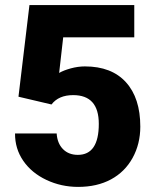

<svg xmlns="http://www.w3.org/2000/svg" viewBox="-20 -731 619 761"><path d="M53.2 -347.7 96.7 -710.9H512.2V-583H230.5L214.4 -441.9Q231.9 -452.1 260.5 -460Q289.1 -467.8 316.4 -467.8Q422.4 -467.8 479.2 -405Q536.1 -342.3 536.1 -229Q536.1 -160.6 505.6 -105.2Q475.1 -49.8 419.9 -20Q364.7 9.8 289.6 9.8Q222.7 9.8 164.1 -17.8Q105.5 -45.4 72.3 -93.5Q39.1 -141.6 39.6 -202.1H204.6Q207 -163.1 229.5 -140.1Q252 -117.2 288.6 -117.2Q371.6 -117.2 371.6 -240.2Q371.6 -354 270 -354Q212.4 -354 184.1 -316.9Z"/></svg>

Font: Vazir Black UI
Style: Black-UI
Weight: 900
Designer: Saber Rastikerdar
Foundry: Saber Rastikerdar
Version: Version 30.1.0